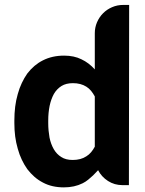

<svg xmlns="http://www.w3.org/2000/svg" viewBox="-20 -770 603 797"><path d="M515.6 -1.5H488.3Q455.1 -1.5 428.2 -18.8Q401.4 -36.1 387.2 -63.5Q386.7 -63.5 381.1 -57.1Q375.5 -50.8 366.5 -42Q357.4 -33.2 346.2 -24.2Q335 -15.1 323.2 -9.3Q289.1 7.8 245.1 7.8Q220.7 7.8 199 2.9Q177.2 -2 158.2 -12.2Q139.2 -22 123 -36.1Q106.9 -50.3 93.3 -67.9Q80.6 -85.9 70.6 -106.9Q60.5 -127.9 53.7 -152.8Q46.4 -177.7 43 -203.9Q39.6 -230 39.6 -259.3V-269.5Q39.6 -299.8 43 -327.1Q46.4 -354.5 53.7 -379.4Q60.5 -404.3 70.6 -425.5Q80.6 -446.8 93.3 -464.8Q121.1 -501 158.2 -519.5Q196.8 -539.1 246.1 -539.1Q287.6 -539.1 317.9 -523.9Q349.1 -509.3 373.5 -481.9V-631.8Q373.5 -656.2 382.8 -677.7Q392.1 -699.2 408 -715.1Q423.8 -731 445.3 -740.2Q466.8 -749.5 491.2 -749.5H516.1L515.1 -2ZM373.5 -369.6Q366.7 -382.3 358.2 -392.8Q349.6 -403.3 338.4 -410.2Q315.4 -424.8 282.7 -424.8Q254.4 -424.8 235.4 -413.1Q215.8 -400.9 203.6 -379.9Q191.9 -358.4 186 -330.6Q180.2 -301.8 180.2 -269.5V-259.3Q180.2 -243.2 181.6 -228.3Q183.1 -213.4 185.5 -199.2Q190.9 -172.4 203.1 -150.9Q215.3 -129.9 234.4 -118.2Q252.9 -106 281.7 -106Q315.9 -106 338.4 -121.1Q349.6 -127.9 358.2 -138.2Q366.7 -148.4 373.5 -161.1Z"/></svg>

Font: Millunium
Style: Bold
Weight: 700
Designer: kolcsarzsolt
Foundry: Kolcsar Szilard Zsolt
Version: Version 2.000980; 2016